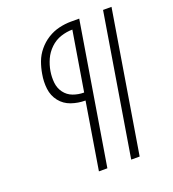

<svg xmlns="http://www.w3.org/2000/svg" viewBox="-134 -837 844 939"><g transform="rotate(-20 288.0 -367.5)"><path d="M388 0H432L553 -735H509ZM220 0H264L385 -735H341Q311 -735 279.5 -727.5Q248 -720 220 -702.5Q192 -685 170.5 -659Q149 -633 138 -603Q127 -573 122 -542Q115 -504 119.5 -466.5Q124 -429 146.5 -400.5Q169 -372 204 -360Q239 -348 277 -348ZM284 -387Q254 -387 227 -397Q200 -407 183 -430Q166 -453 163 -482.5Q160 -512 165 -542Q170 -572 183 -601Q196 -630 220 -653Q244 -676 274.5 -686Q305 -696 335 -696Z"/></g></svg>

Font: Iosevka Sparkle Extralight
Style: Italic
Weight: 200
Italic angle: -9°
Designer: Belleve Invis
Foundry: Belleve Invis
Version: Version 4.5.0; ttfautohint (v1.8.3)